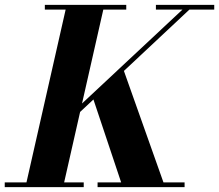

<svg xmlns="http://www.w3.org/2000/svg" viewBox="-62 -770 902 790"><path d="M139.5 -217 708 -748.5H736.5L169 -217ZM-42.5 0V-19.5H282.5V0ZM339.5 0V-19.5H697.5V0ZM42.5 0 212.5 -750H367.5L197.5 0ZM443 0 316.5 -378.5 444 -489 617.5 0ZM122.5 -730.5V-750H457.5V-730.5ZM579.5 -730.5V-750H819.5V-730.5Z"/></svg>

Font: Bodoni Moda 11pt
Style: Bold Italic
Weight: 700
Italic angle: -13°
Designer: Owen Earl
Foundry: indestructible type
Version: Version 2.004